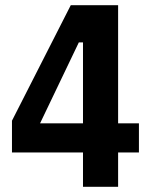

<svg xmlns="http://www.w3.org/2000/svg" viewBox="-20 -718 580 738"><path d="M299 0V-132H26V-254L252 -698H434V-244H514V-132H434V0ZM134 -244H299V-555H283Z"/></svg>

Font: IBM Plex Sans Cond
Style: Bold
Weight: 700
Width: 3
Designer: Mike Abbink, Paul van der Laan, Pieter van Rosmalen
Foundry: Bold Monday
Version: Version 1.3